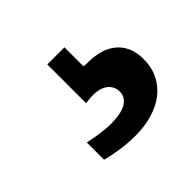

<svg xmlns="http://www.w3.org/2000/svg" viewBox="-74 -82 395 395"><g transform="rotate(-45 123.0 115.0)"><path d="M246.1 130.9Q246.1 155.3 236.8 173.8Q227.5 192.4 211.2 205.1Q194.8 217.8 172.1 224.4Q149.4 231 123 231Q107.4 231 92.8 229.5Q78.1 228 66.9 225.6Q53.7 223.6 42 220.2V169.9Q53.2 172.4 64.5 174.3Q74.2 175.8 85 177Q95.7 178.2 105 178.2Q114.7 178.2 125.2 176.8Q135.7 175.3 144.3 171.6Q152.8 168 158.4 161.1Q164.1 154.3 164.1 144Q164.1 135.3 160.4 128.7Q156.7 122.1 150.6 117.9Q144.5 113.8 136.7 111.8Q128.9 109.9 120.1 109.9Q117.2 109.9 113.5 110.1Q109.9 110.4 106.4 110.8Q102.5 111.3 98.1 111.8V-1H147.9V54.2Q149.4 54.7 151.4 54.7Q153.8 55.2 162.1 55.2Q179.2 55.2 194.6 59.6Q210 64 221.4 73.2Q232.9 82.5 239.5 96.9Q246.1 111.3 246.1 130.9Z"/></g></svg>

Font: Charis SIL
Style: Bold
Weight: 700
Foundry: SIL International
Version: Version 4.112